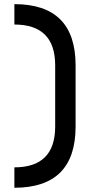

<svg xmlns="http://www.w3.org/2000/svg" viewBox="-20 -801 431 919"><path d="M341.8 -488.3V-195.3Q341.8 97.7 48.8 97.7V0Q244.1 0 244.1 -195.3V-488.3Q244.1 -683.6 48.8 -683.6V-781.2Q341.8 -781.2 341.8 -488.3Z"/></svg>

Font: BabelStone Runic Dotted
Style: Regular
Weight: 400
Designer: Andrew West
Foundry: BabelStone
Version: Version 3.003 March 14, 2022